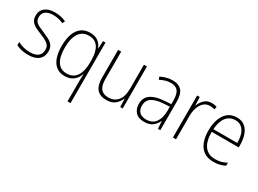

<svg xmlns="http://www.w3.org/2000/svg" viewBox="-37 -1200 2816 2095"><g transform="rotate(30 1371.0 -152.5)"><path d="M367 -133Q367 -67 322.5 -28.5Q278 10 190 10Q142 10 103 0Q64 -10 39 -23V-64Q71 -46 110 -35.5Q149 -25 190 -25Q263 -25 296 -53.5Q329 -82 329 -133Q329 -167 312.5 -188Q296 -209 266.5 -224.5Q237 -240 198 -256Q155 -273 121.5 -290.5Q88 -308 68.5 -335Q49 -362 49 -407Q49 -467 93.5 -503Q138 -539 217 -539Q258 -539 294 -531Q330 -523 358 -509L343 -476Q318 -489 284 -497Q250 -505 216 -505Q156 -505 121.5 -480Q87 -455 87 -407Q87 -374 102.5 -353.5Q118 -333 147 -319Q176 -305 215 -289Q256 -271 290.5 -253.5Q325 -236 346 -208Q367 -180 367 -133Z M819 -8Q819 -26 820 -55.5Q821 -85 822 -109H819Q802 -56 759.5 -22.5Q717 11 652 11Q560 11 510.5 -58.5Q461 -128 461 -262Q461 -345 483 -407.5Q505 -470 550 -504.5Q595 -539 662 -539Q725 -539 764 -508.5Q803 -478 819 -433H821L826 -529H857V234H819ZM656 -24Q738 -24 778.5 -83.5Q819 -143 820 -246V-287Q820 -392 781.5 -448Q743 -504 665 -504Q584 -504 542 -440.5Q500 -377 500 -262Q500 -143 540 -83.5Q580 -24 656 -24Z M1379 -529V0H1348L1344 -103H1341Q1325 -59 1285.5 -24.5Q1246 10 1175 10Q1016 10 1016 -176V-529H1055V-182Q1055 -101 1086.5 -63Q1118 -25 1179 -25Q1255 -25 1298 -76Q1341 -127 1341 -232V-529Z M1700 -539Q1778 -539 1815.5 -495.5Q1853 -452 1853 -355V0H1823L1817 -94H1815Q1796 -52 1758.5 -21Q1721 10 1652 10Q1579 10 1542.5 -30Q1506 -70 1506 -133Q1506 -212 1564 -252.5Q1622 -293 1729 -300L1815 -306V-349Q1815 -434 1786.5 -469.5Q1758 -505 1698 -505Q1666 -505 1633 -496Q1600 -487 1564 -468L1551 -501Q1585 -518 1622.5 -528.5Q1660 -539 1700 -539ZM1732 -269Q1642 -263 1593.5 -230.5Q1545 -198 1545 -133Q1545 -80 1574.5 -51.5Q1604 -23 1657 -23Q1737 -23 1775.5 -76.5Q1814 -130 1815 -219V-274Z M2193 -538Q2229 -538 2258 -528L2251 -492Q2237 -496 2222.5 -498.5Q2208 -501 2192 -501Q2145 -501 2114 -472.5Q2083 -444 2066.5 -395.5Q2050 -347 2051 -288V0H2012V-529H2044L2049 -424H2051Q2066 -468 2101 -503Q2136 -538 2193 -538Z M2510 -539Q2573 -539 2612 -506.5Q2651 -474 2669.5 -419Q2688 -364 2688 -297V-265H2348Q2347 -149 2392.5 -87Q2438 -25 2526 -25Q2566 -25 2598 -33Q2630 -41 2669 -61V-23Q2636 -7 2601.5 1.5Q2567 10 2525 10Q2451 10 2403 -24Q2355 -58 2332 -119Q2309 -180 2309 -262Q2309 -341 2331.5 -404Q2354 -467 2398.5 -503Q2443 -539 2510 -539ZM2510 -505Q2441 -505 2398.5 -453Q2356 -401 2349 -299H2650Q2651 -358 2636 -405Q2621 -452 2590 -478.5Q2559 -505 2510 -505Z"/></g></svg>

Font: Noto Sans Telugu SemiCondensed ExtraLight
Style: Regular
Weight: 200
Width: 4
Designer: Jelle Bosma - Monotype Design Team
Foundry: Monotype Imaging Inc.
Version: Version 2.005; ttfautohint (v1.8.4.7-5d5b)